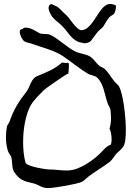

<svg xmlns="http://www.w3.org/2000/svg" viewBox="-20 -946 667 972"><path d="M220 6H228C274 3 365 -14 391 -24C404 -29 417 -44 429 -53C462 -78 499 -99 532 -124C549 -136 558 -156 572 -171C586 -185 599 -192 608 -211C614 -225 617 -253 617 -286C617 -364 602 -473 583 -508C578 -517 567 -524 560 -533C543 -553 529 -580 509 -598C501 -604 491 -607 483 -613C465 -627 456 -648 434 -661C413 -673 386 -674 364 -684C319 -705 281 -747 236 -769C218 -778 195 -770 178 -779C162 -788 135 -806 112 -806C104 -806 100 -805 94 -799C83 -799 80 -792 80 -784C80 -768 94 -743 103 -737C114 -730 130 -729 142 -724C194 -705 258 -691 303 -659C345 -630 382 -599 426 -572C439 -565 463 -563 472 -553C506 -520 509 -468 524 -426C529 -409 540 -401 540 -381C541 -370 542 -358 542 -347C542 -331 540 -315 536 -300L534 -296C541 -284 545 -260 545 -240C545 -231 544 -222 542 -216C541 -212 533 -211 530 -209C518 -202 509 -193 500 -183C463 -142 392 -90 335 -84C328 -83 322 -83 315 -83C287 -83 260 -88 232 -88C212 -88 115 -103 109 -123C101 -152 97 -189 97 -227C97 -294 110 -366 135 -412C152 -441 179 -466 202 -490C210 -498 316 -571 320 -571C321 -571 324 -572 326 -573C326 -577 329 -598 329 -613C329 -620 328 -626 327 -627C326 -628 325 -628 323 -628C319 -628 313 -627 310 -627H309C307 -628 301 -629 297 -629C295 -629 293 -629 292 -628C254 -594 214 -580 167 -560C136 -547 132 -505 114 -482C74 -431 49 -391 29 -332C26 -323 17 -314 15 -305C12 -287 10 -269 10 -252C10 -228 13 -205 20 -182C23 -171 36 -158 38 -148C43 -124 39 -96 52 -75C79 -34 103 -28 152 -17C175 -11 192 6 220 6ZM407 -727C417 -727 432 -730 441 -740C453 -755 463 -771 476 -786C484 -796 499 -804 505 -815C514 -831 522 -845 534 -859C540 -866 552 -870 557 -876C562 -882 567 -900 567 -911C567 -914 567 -917 566 -918C563 -922 554 -923 550 -924C546 -925 541 -926 537 -926C482 -926 456 -800 395 -793H393C366 -793 331 -858 314 -871C295 -886 279 -911 257 -918C252 -920 245 -925 239 -925C238 -925 236 -925 235 -924C229 -920 226 -914 226 -906C226 -889 240 -866 247 -858C261 -841 280 -830 295 -814C330 -779 345 -735 399 -729C401 -728 402 -727 407 -727Z"/></svg>

Font: Ancial
Style: Regular
Weight: 400
Designer: Daytona Mess (Anne-Dauphine Borione)
Foundry: Daytona Mess (Anne-Dauphine Borione)
Version: Version 1.000;Glyphs 3.2 (3192)